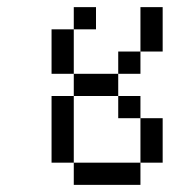

<svg xmlns="http://www.w3.org/2000/svg" viewBox="-20 -520 540 540"><path d="M250 -437.5V-500H187.5V-437.5H125Q125 -437.5 125 -312.5H187.5V-250H125V-62.5H187.5V0H375V-62.5H187.5V-250H312.5V-187.5H375Q375 -187.5 375 -62.5H437.5Q437.5 -62.5 437.5 -187.5H375V-250H312.5V-312.5H187.5Q187.5 -312.5 187.5 -437.5ZM312.5 -312.5H375V-375H312.5ZM375 -375H437.5Q437.5 -375 437.5 -500H375Q375 -500 375 -375Z"/></svg>

Font: CalcUnifontExMono
Style: Regular
Weight: 500
Version: Version 15.0.06